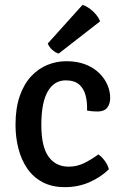

<svg xmlns="http://www.w3.org/2000/svg" viewBox="-20 -759 512 792"><path d="M339 -303Q340.5 -335.5 333.5 -364Q326.5 -392.5 307 -410Q287.5 -427.5 251 -427.5Q203.5 -427.5 177 -381.8Q150.5 -336 150.5 -244Q150.5 -154 180.2 -112.8Q210 -71.5 263.5 -71.5Q298 -71.5 328.8 -87Q359.5 -102.5 385.5 -122Q399 -113.5 412.2 -95.5Q425.5 -77.5 429 -60.5Q395 -27.5 348.5 -7.2Q302 13 248 13Q194.5 13 155.8 -7.5Q117 -28 92.5 -63.8Q68 -99.5 56 -146Q44 -192.5 44 -244Q44 -313 61.5 -363Q79 -413 109 -444.8Q139 -476.5 176.2 -491.5Q213.5 -506.5 253.5 -506.5Q299 -506.5 333 -493Q367 -479.5 389.5 -457.2Q412 -435 423.2 -408.5Q434.5 -382 434.5 -356Q434.5 -330 422 -314.5Q409.5 -299 382 -299Q359 -299 339 -303ZM320.5 -739Q343 -731.5 363.8 -712Q384.5 -692.5 393 -671L222 -538Q208 -542 195.2 -553.8Q182.5 -565.5 177 -579.5Z"/></svg>

Font: Signika Light
Style: Regular
Weight: 400
Version: Version 2.003;gftools[0.9.32]